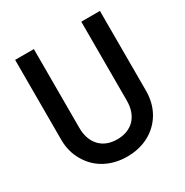

<svg xmlns="http://www.w3.org/2000/svg" viewBox="-169 -847 973 1010"><g transform="rotate(-30 317.5 -342.0)"><path d="M187 -4.9Q127.9 -36.6 94.2 -95.2Q60.1 -151.9 60.1 -225.1V-710H173.8V-231Q173.8 -161.1 212.9 -119.1Q251.5 -79.1 317.9 -79.1Q382.8 -79.1 422.9 -119.1Q461.9 -161.1 461.9 -231V-710H575.2V-225.1Q575.2 -151.9 542 -94.2Q508.8 -37.1 449.2 -4.9Q390.6 25.9 317.9 25.9Q245.6 25.9 187 -4.9Z"/></g></svg>

Font: D-DIN-PRO SemiBold
Style: Bold
Weight: 600
Designer: datto
Foundry: CyberFei
Version: Version 1.000;hotconv 1.0.109;makeotfexe 2.5.65596